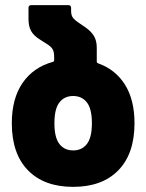

<svg xmlns="http://www.w3.org/2000/svg" viewBox="-20 -720 570 748"><path d="M26 -240Q26 -336 68 -397Q110 -458 186 -479Q191 -480 191 -486V-499Q191 -520 183.5 -530.5Q176 -541 159 -551L137 -565Q111 -581 101 -599.5Q91 -618 91 -646V-689Q91 -700 102 -700H246Q257 -700 257 -689V-678Q257 -662 263 -652.5Q269 -643 290 -629L312 -614Q334 -599 345.5 -580.5Q357 -562 357 -534V-481Q357 -477 358.5 -475.5Q360 -474 363 -473Q430 -449 467 -390Q504 -331 504 -240Q504 -121 441 -56.5Q378 8 265 8Q152 8 89 -56.5Q26 -121 26 -240ZM265 -134Q299 -134 318.5 -159Q338 -184 338 -240Q338 -296 318.5 -321Q299 -346 265 -346Q231 -346 211.5 -321Q192 -296 192 -240Q192 -184 211.5 -159Q231 -134 265 -134Z"/></svg>

Font: Barlow GEO ExtraBold
Style: Regular
Weight: 800
Designer: Jeremy Tribby
Foundry: Tribby Type
Version: Version 1.408